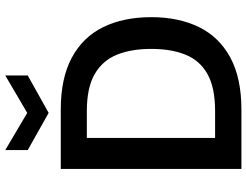

<svg xmlns="http://www.w3.org/2000/svg" viewBox="-126 -830 955 744"><g transform="rotate(-90 352.0 -457.5)"><path d="M70 0V-700H300Q422 -700 501.5 -657Q581 -614 619.5 -535.5Q658 -457 658 -349Q658 -243 619.5 -164.5Q581 -86 501.5 -43Q422 0 300 0ZM190 -102H294Q385 -102 437.5 -131.5Q490 -161 512.5 -216.5Q535 -272 535 -349Q535 -427 512.5 -482.5Q490 -538 437.5 -568.5Q385 -599 294 -599H190ZM287 -747 143 -828V-915L287 -830L432 -915V-828Z"/></g></svg>

Font: DM Sans 18pt SemiBold
Style: Regular
Weight: 600
Designer: Colophon Foundry, Jonny Pinhorn
Foundry: Colophon Foundry
Version: Version 4.004;gftools[0.9.30]